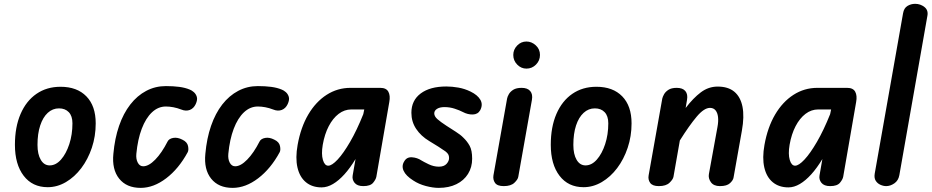

<svg xmlns="http://www.w3.org/2000/svg" viewBox="-20 -948 4745 978"><path d="M223 5.5Q145 5.5 100.5 -52.8Q56 -111 56 -210.5Q56 -301 84.8 -367.5Q113.5 -434 165.8 -470Q218 -506 288.5 -506Q372.5 -506 420 -457.2Q467.5 -408.5 467.5 -319.5Q467.5 -254 447.8 -195.2Q428 -136.5 394 -91.5Q360 -46.5 315.8 -20.5Q271.5 5.5 223 5.5ZM233 -105.5Q264.5 -105.5 290.8 -135.2Q317 -165 333 -213.8Q349 -262.5 349 -320Q349 -357 330.5 -376.5Q312 -396 280.5 -396Q248 -396 223.2 -373.2Q198.5 -350.5 184.8 -308.8Q171 -267 171 -210Q171 -162 187.8 -133.8Q204.5 -105.5 233 -105.5Z M696.5 9Q624.5 9 587 -38Q549.5 -85 557.5 -164.5Q564.5 -243 586.5 -306.8Q608.5 -370.5 643.8 -415.8Q679 -461 725 -485.2Q771 -509.5 825 -509.5Q862.5 -509.5 893 -505.5Q923.5 -501.5 947 -491.5Q956.5 -488 967.2 -478.8Q978 -469.5 982.5 -454.8Q987 -440 977 -418Q966.5 -395.5 946.8 -388Q927 -380.5 903.5 -390Q883 -398 862.8 -401.8Q842.5 -405.5 825 -405.5Q785.5 -405.5 754 -375.8Q722.5 -346 702 -292Q681.5 -238 674.5 -164.5Q672 -138 681.8 -119.5Q691.5 -101 709.5 -101Q737.5 -101 770.8 -135Q804 -169 833.5 -227Q840.5 -241.5 862.2 -245.5Q884 -249.5 909 -236.5Q933.5 -225 937.8 -204.2Q942 -183.5 936 -172.5Q890.5 -88.5 826.5 -39.8Q762.5 9 696.5 9Z M1165 9Q1093 9 1055.5 -38Q1018 -85 1026 -164.5Q1033 -243 1055 -306.8Q1077 -370.5 1112.2 -415.8Q1147.5 -461 1193.5 -485.2Q1239.5 -509.5 1293.5 -509.5Q1331 -509.5 1361.5 -505.5Q1392 -501.5 1415.5 -491.5Q1425 -488 1435.8 -478.8Q1446.5 -469.5 1451 -454.8Q1455.5 -440 1445.5 -418Q1435 -395.5 1415.2 -388Q1395.5 -380.5 1372 -390Q1351.5 -398 1331.2 -401.8Q1311 -405.5 1293.5 -405.5Q1254 -405.5 1222.5 -375.8Q1191 -346 1170.5 -292Q1150 -238 1143 -164.5Q1140.5 -138 1150.2 -119.5Q1160 -101 1178 -101Q1206 -101 1239.2 -135Q1272.5 -169 1302 -227Q1309 -241.5 1330.8 -245.5Q1352.5 -249.5 1377.5 -236.5Q1402 -225 1406.2 -204.2Q1410.5 -183.5 1404.5 -172.5Q1359 -88.5 1295 -39.8Q1231 9 1165 9Z M1618 6.5Q1570 6.5 1538.2 -19.8Q1506.5 -46 1495.2 -94.8Q1484 -143.5 1496 -210Q1512 -299.5 1550.2 -364.5Q1588.5 -429.5 1643.8 -465Q1699 -500.5 1765.5 -500.5H1917Q1947.5 -500.5 1958.2 -480.8Q1969 -461 1963 -428.5L1897 -47.5Q1894.5 -34 1880.5 -17Q1866.5 0 1830.5 0Q1799.5 0 1786 -17Q1772.5 -34 1776.5 -55L1791 -138Q1764 -93 1734.8 -60.5Q1705.5 -28 1676.2 -10.8Q1647 6.5 1618 6.5ZM1652 -104Q1670.5 -104 1699.8 -135.2Q1729 -166.5 1763.2 -225.2Q1797.5 -284 1830.5 -366.5L1835.5 -390.5H1769.5Q1734.5 -390.5 1705 -368Q1675.5 -345.5 1654.5 -305.2Q1633.5 -265 1624 -210.5Q1616 -163 1624.8 -133.5Q1633.5 -104 1652 -104Z M2214.5 9Q2185.5 9 2149.2 -0.5Q2113 -10 2084.5 -29Q2047.5 -52.5 2036 -77.8Q2024.5 -103 2039 -126Q2051.5 -148.5 2078.5 -146.8Q2105.5 -145 2127 -130.5Q2137.5 -124 2163.2 -111.5Q2189 -99 2215.5 -99Q2241.5 -99 2254.5 -113.2Q2267.5 -127.5 2267.5 -143Q2267.5 -154.5 2263.2 -161.8Q2259 -169 2249.5 -176.5Q2235 -187 2213.2 -200.8Q2191.5 -214.5 2166.5 -229.5Q2124 -255 2099.8 -291.5Q2075.5 -328 2075.5 -373.5Q2075.5 -436.5 2123 -472Q2170.5 -507.5 2253.5 -507.5Q2282.5 -507.5 2315 -501.8Q2347.5 -496 2377 -481.5Q2413 -464 2427 -439.5Q2441 -415 2426 -386.5Q2414 -365.5 2388.5 -364.8Q2363 -364 2337.5 -377.5Q2321.5 -386 2296.5 -394.2Q2271.5 -402.5 2244 -402.5Q2220 -402.5 2206 -393.5Q2192 -384.5 2192 -370.5Q2192 -355.5 2208 -341.2Q2224 -327 2254 -307.5Q2277.5 -292 2301.8 -276.8Q2326 -261.5 2340 -247Q2359.5 -228.5 2372.2 -205.5Q2385 -182.5 2385 -139.5Q2385 -96 2364 -62.2Q2343 -28.5 2304.8 -9.8Q2266.5 9 2214.5 9Z M2546 0Q2513 0 2501.5 -16.5Q2490 -33 2493.5 -55L2563 -446Q2564.5 -455 2571.8 -468Q2579 -481 2594.5 -490.8Q2610 -500.5 2637 -500.5Q2667 -500.5 2680.8 -484.2Q2694.5 -468 2689.5 -439.5L2620 -47.5Q2618 -34 2600.2 -17Q2582.5 0 2546 0ZM2661.5 -598.5Q2634.5 -598.5 2614.5 -619Q2594.5 -639.5 2594.5 -668Q2594.5 -695.5 2614.2 -716Q2634 -736.5 2661.5 -736.5Q2688 -736.5 2709.2 -717Q2730.5 -697.5 2730.5 -668Q2730.5 -639.5 2710.2 -619Q2690 -598.5 2661.5 -598.5Z M2952.5 5.5Q2874.5 5.5 2830 -52.8Q2785.5 -111 2785.5 -210.5Q2785.5 -301 2814.2 -367.5Q2843 -434 2895.2 -470Q2947.5 -506 3018 -506Q3102 -506 3149.5 -457.2Q3197 -408.5 3197 -319.5Q3197 -254 3177.2 -195.2Q3157.5 -136.5 3123.5 -91.5Q3089.5 -46.5 3045.2 -20.5Q3001 5.5 2952.5 5.5ZM2962.5 -105.5Q2994 -105.5 3020.2 -135.2Q3046.5 -165 3062.5 -213.8Q3078.5 -262.5 3078.5 -320Q3078.5 -357 3060 -376.5Q3041.5 -396 3010 -396Q2977.5 -396 2952.8 -373.2Q2928 -350.5 2914.2 -308.8Q2900.5 -267 2900.5 -210Q2900.5 -162 2917.2 -133.8Q2934 -105.5 2962.5 -105.5Z M3336 0Q3303.5 0 3291.8 -16.5Q3280 -33 3284 -55L3353.5 -446Q3355.5 -455 3362.5 -467.8Q3369.5 -480.5 3384.8 -490.5Q3400 -500.5 3427 -500.5Q3457.5 -500.5 3471 -484.2Q3484.5 -468 3479.5 -439.5L3472.5 -398Q3511 -448.5 3550 -477.8Q3589 -507 3635.5 -507Q3689 -507 3720.5 -480.8Q3752 -454.5 3762 -404.5Q3772 -354.5 3759 -282.5L3716.5 -43.5Q3714.5 -30 3698.5 -15Q3682.5 0 3647 0Q3615.5 0 3601.2 -19.8Q3587 -39.5 3591 -61.5L3634.5 -300.5Q3640 -330 3637.5 -351.8Q3635 -373.5 3624.8 -386Q3614.5 -398.5 3596.5 -398.5Q3566.5 -398.5 3528.8 -353.8Q3491 -309 3443 -232.5L3410.5 -47.5Q3408 -34 3390.2 -17Q3372.5 0 3336 0Z M3996 6.5Q3948 6.5 3916.2 -19.8Q3884.5 -46 3873.2 -94.8Q3862 -143.5 3874 -210Q3890 -299.5 3928.2 -364.5Q3966.5 -429.5 4021.8 -465Q4077 -500.5 4143.5 -500.5H4295Q4325.5 -500.5 4336.2 -480.8Q4347 -461 4341 -428.5L4275 -47.5Q4272.5 -34 4258.5 -17Q4244.5 0 4208.5 0Q4177.5 0 4164 -17Q4150.5 -34 4154.5 -55L4169 -138Q4142 -93 4112.8 -60.5Q4083.5 -28 4054.2 -10.8Q4025 6.5 3996 6.5ZM4030 -104Q4048.5 -104 4077.8 -135.2Q4107 -166.5 4141.2 -225.2Q4175.5 -284 4208.5 -366.5L4213.5 -390.5H4147.5Q4112.5 -390.5 4083 -368Q4053.5 -345.5 4032.5 -305.2Q4011.5 -265 4002 -210.5Q3994 -163 4002.8 -133.5Q4011.5 -104 4030 -104Z M4494 0Q4479.5 0 4464.5 -6.8Q4449.5 -13.5 4440.8 -27.2Q4432 -41 4435.5 -63L4580 -880.5Q4584.5 -907 4602.5 -917.8Q4620.5 -928.5 4641.5 -928.5Q4668.5 -928.5 4689.2 -912Q4710 -895.5 4703.5 -865L4561 -55.5Q4556 -28 4535.5 -14Q4515 0 4494 0Z"/></svg>

Font: Edu AU VIC WA NT Hand SemiBold
Style: Regular
Weight: 600
Version: Version 1.001